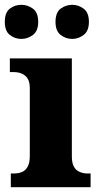

<svg xmlns="http://www.w3.org/2000/svg" viewBox="-31 -779 416 799"><path d="M14 0V-57H26Q46 -57 61 -63.5Q76 -70 84.5 -86Q93 -102 93 -130V-412Q93 -438 84 -452Q75 -466 60 -472.5Q45 -479 26 -479H10V-536H268V-128Q268 -101 276.5 -85.5Q285 -70 300.5 -63.5Q316 -57 334 -57H346V0ZM270 -617Q243 -617 221.5 -633.5Q200 -650 200 -688Q200 -727 221.5 -743Q243 -759 270 -759Q295 -759 317 -743Q339 -727 339 -688Q339 -650 317 -633.5Q295 -617 270 -617ZM58 -617Q31 -617 10 -633.5Q-11 -650 -11 -688Q-11 -727 10 -743Q31 -759 58 -759Q84 -759 106 -743Q128 -727 128 -688Q128 -650 106 -633.5Q84 -617 58 -617Z"/></svg>

Font: Noto Serif Khmer ExtraBold
Style: Regular
Weight: 800
Version: Version 2.003